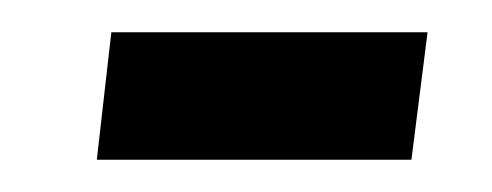

<svg xmlns="http://www.w3.org/2000/svg" viewBox="-20 -99 305 119"><path d="M40 0 49 -79H245L235 0Z"/></svg>

Font: Noto Sans Arabic UI Cn Md
Style: Regular
Weight: 500
Width: 3
Designer: Monotype Design Team, Nadine Chahine and Nizar Qandah
Foundry: Monotype Imaging Inc.
Version: Version 2.010; ttfautohint (v1.8.4.7-5d5b)